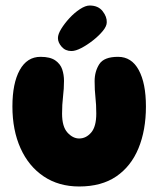

<svg xmlns="http://www.w3.org/2000/svg" viewBox="-20 -676 577 696"><path d="M267 0Q193 0 138.5 -36.5Q84 -73 54.5 -138.5Q25 -204 25 -290Q25 -374 51.5 -422Q78 -470 127 -470Q162 -470 180.5 -457Q199 -444 205.5 -424.5Q212 -405 212 -383Q212 -355 208.5 -326Q205 -297 205 -264Q205 -217 224.5 -195.5Q244 -174 267 -174Q292 -174 310.5 -195.5Q329 -217 329 -264Q329 -297 326 -323Q323 -349 323 -382Q323 -417 340 -443.5Q357 -470 408 -470Q457 -470 483 -422Q509 -374 509 -290Q509 -204 482 -138.5Q455 -73 401.5 -36.5Q348 0 267 0ZM239 -491Q217 -491 203.5 -506.5Q190 -522 190 -538Q190 -552 202 -571.5Q214 -591 232 -610.5Q250 -630 270 -643Q290 -656 305 -656Q336 -656 352 -635.5Q368 -615 367 -595Q367 -581 352.5 -563.5Q338 -546 317 -529.5Q296 -513 275 -502Q254 -491 239 -491Z"/></svg>

Font: Cherry Bomb One
Style: Regular
Weight: 400
Designer: satsuyako
Foundry: satsuyako
Version: Version 4.100; ttfautohint (v1.8.3)